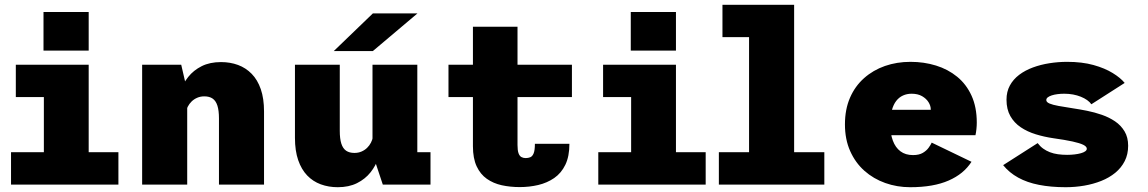

<svg xmlns="http://www.w3.org/2000/svg" viewBox="-20 -770 4790 801"><path d="M26 0V-135H163V-365H46V-500H350V-135H474V0ZM161.5 -720H350V-559H161.5Z M573 0V-500H736L761 -392V0ZM893.5 0V-276Q893.5 -309 887 -329.2Q880.5 -349.5 867 -358.8Q853.5 -368 832.5 -368Q816 -368 802.8 -362.2Q789.5 -356.5 779.5 -346.8Q769.5 -337 763.5 -325.2Q757.5 -313.5 755.5 -302L721.5 -323Q721.5 -355 732.2 -388Q743 -421 765.2 -449Q787.5 -477 821.5 -494Q855.5 -511 902 -511Q940.5 -511 973 -499Q1005.5 -487 1030 -462Q1054.5 -437 1068 -398Q1081.5 -359 1081.5 -305V0Z M1389 11Q1351 11 1318.2 -1Q1285.5 -13 1261.5 -38Q1237.5 -63 1224 -102Q1210.5 -141 1210.5 -195V-500H1397.5V-224Q1397.5 -191 1404 -170.8Q1410.5 -150.5 1424 -141.2Q1437.5 -132 1458.5 -132Q1475 -132 1488.2 -137.8Q1501.5 -143.5 1511.5 -153.2Q1521.5 -163 1527.5 -174.8Q1533.5 -186.5 1535.5 -198L1569.5 -177Q1569.5 -145 1558.8 -112Q1548 -79 1525.8 -51Q1503.5 -23 1469.5 -6Q1435.5 11 1389 11ZM1577 0 1534 -129V-500H1721V-100L1695.5 -135H1776V0ZM1535.5 -557H1372.5L1535.5 -714H1721.5Z M1953 -160V-658.5H2139V-165Q2139 -142.5 2143.2 -130.8Q2147.5 -119 2155.2 -114.8Q2163 -110.5 2173 -110.5Q2183.5 -110.5 2192.2 -114Q2201 -117.5 2206.2 -130Q2211.5 -142.5 2211.5 -170H2355.5Q2355.5 -117.5 2338.5 -82.5Q2321.5 -47.5 2292 -27.2Q2262.5 -7 2225.5 1.8Q2188.5 10.5 2148.5 10.5Q2108.5 10.5 2073.2 2.8Q2038 -5 2011 -24Q1984 -43 1968.5 -76.2Q1953 -109.5 1953 -160ZM1851 -365V-500H2366V-365Z M2476 0V-135H2613V-365H2496V-500H2800V-135H2924V0ZM2611.5 -720H2800V-559H2611.5Z M2979 0V-135H3105V-615H2994V-750H3293V-135H3419V0Z M3777 11Q3722.5 11 3673.2 -6.5Q3624 -24 3586.2 -57.5Q3548.5 -91 3526.8 -139.8Q3505 -188.5 3505 -251Q3505 -313.5 3526 -362Q3547 -410.5 3584.8 -444Q3622.5 -477.5 3672 -494.8Q3721.5 -512 3778.5 -512Q3835 -512 3885 -496.5Q3935 -481 3973.2 -449.8Q4011.5 -418.5 4033.2 -370.8Q4055 -323 4055 -258.5Q4055 -245.5 4053.5 -231.2Q4052 -217 4049.5 -206H3656V-312H3863Q3863 -312.5 3863 -313Q3863 -313.5 3863 -314Q3863 -328.5 3853.8 -343.5Q3844.5 -358.5 3826.8 -368.8Q3809 -379 3783 -379Q3763.5 -379 3747 -371.5Q3730.5 -364 3718.8 -348.8Q3707 -333.5 3700.5 -309.5Q3694 -285.5 3694 -252.5Q3694 -212.5 3704.8 -183.5Q3715.5 -154.5 3736.5 -138.8Q3757.5 -123 3789 -123Q3814 -123 3829.8 -132.2Q3845.5 -141.5 3854.2 -153.8Q3863 -166 3867 -175L4033 -95Q4016.5 -69.5 3992.8 -50Q3969 -30.5 3937.5 -16.8Q3906 -3 3866 4Q3826 11 3777 11Z M4426 11Q4364 11 4314.5 1.2Q4265 -8.5 4227.8 -29Q4190.5 -49.5 4165 -81L4309 -173Q4319 -159.5 4331.8 -150.2Q4344.5 -141 4360 -135Q4375.5 -129 4393.8 -126.5Q4412 -124 4432 -124Q4448.5 -124 4463.2 -125.8Q4478 -127.5 4489.5 -130.8Q4501 -134 4507.5 -138.8Q4514 -143.5 4514 -149.5Q4514 -158.5 4499.5 -165.8Q4485 -173 4454.2 -179.8Q4423.5 -186.5 4373.5 -193.5Q4336 -199 4301 -209.8Q4266 -220.5 4238.5 -239Q4211 -257.5 4195 -285.8Q4179 -314 4179 -354Q4179 -387.5 4193 -413.2Q4207 -439 4231.8 -457.8Q4256.5 -476.5 4289 -488.5Q4321.5 -500.5 4358 -506.2Q4394.5 -512 4432 -512Q4494 -512 4541.8 -498.8Q4589.5 -485.5 4622.2 -465.2Q4655 -445 4672 -424L4533 -335Q4526.5 -344.5 4515.2 -352.5Q4504 -360.5 4489 -366.5Q4474 -372.5 4456.5 -375.8Q4439 -379 4420 -379Q4405 -379 4391.5 -377.2Q4378 -375.5 4367.5 -372Q4357 -368.5 4351 -363.8Q4345 -359 4345 -352.5Q4345 -344 4358.2 -338.2Q4371.5 -332.5 4396.5 -328Q4421.5 -323.5 4457 -318Q4484 -314 4515.2 -307.8Q4546.5 -301.5 4576.8 -291Q4607 -280.5 4631.8 -263.8Q4656.5 -247 4671.5 -222Q4686.5 -197 4686.5 -162Q4686.5 -126 4672.2 -98Q4658 -70 4632.8 -49.2Q4607.5 -28.5 4574.2 -15.2Q4541 -2 4503.2 4.5Q4465.5 11 4426 11Z"/></svg>

Font: Trispace Thin ExtraBold
Style: Regular
Weight: 800
Version: Version 1.210